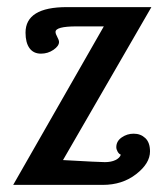

<svg xmlns="http://www.w3.org/2000/svg" viewBox="-20 -520 454 540"><path d="M319.8 -85Q314.5 -86.9 310.8 -93.5Q307.1 -100.1 307.1 -106Q307.1 -123 322.3 -133.5Q337.4 -144 356 -144Q375.5 -144 388.7 -131.6Q401.9 -119.1 401.9 -94.2Q401.9 -60.5 363 -30.3Q324.2 0 269 0H17.1L272 -445.8H195.8Q136.2 -445.8 136.2 -430.2Q136.2 -424.8 141.1 -416Q146 -407.2 146 -401.9Q146 -390.6 130.4 -379.9Q114.7 -369.1 95.2 -369.1Q74.2 -369.1 63 -384.5Q51.8 -399.9 51.8 -428.2Q51.8 -500 168 -500H405.8L157.2 -69.8Q259.8 -64 274.9 -64Q292.5 -64 304.7 -69.8Q316.9 -75.7 319.8 -85Z"/></svg>

Font: Lobster Two
Style: Italic
Weight: 400
Designer: Pablo Impallari
Foundry: Pablo Impallari. www.impallari.com
Version: Version 1.006